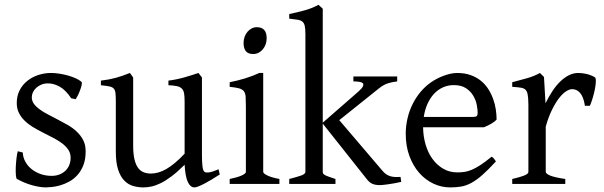

<svg xmlns="http://www.w3.org/2000/svg" viewBox="-20 -777 2553 811"><path d="M341.8 -138.2Q341.8 -103.5 332 -78.9Q322.3 -54.2 306.6 -37.1Q291 -20 272 -9.8Q252.9 0.5 234.4 5.9Q215.8 11.2 199.5 12.9Q183.1 14.6 173.8 14.6Q150.4 14.6 117.4 5.9Q84.5 -2.9 51.8 -21Q48.3 -22.5 47.1 -36.9Q45.9 -51.3 46.6 -70.1Q47.4 -88.9 49.6 -107.9Q51.8 -127 55.2 -138.2L76.2 -132.8Q77.1 -112.3 86.9 -94.2Q96.7 -76.2 113 -63Q129.4 -49.8 151.1 -42Q172.9 -34.2 198.2 -34.2Q215.8 -34.2 230.5 -39.8Q245.1 -45.4 255.9 -55.4Q266.6 -65.4 272.5 -79.6Q278.3 -93.8 278.3 -110.8Q278.3 -130.4 267.8 -145.5Q257.3 -160.6 240.2 -173.1Q223.1 -185.5 201.4 -196.5Q179.7 -207.5 157.2 -219.2Q136.7 -229.5 117.7 -241.2Q98.6 -252.9 83.7 -267.6Q68.8 -282.2 59.8 -300.3Q50.8 -318.4 50.8 -341.8Q50.8 -372.1 63 -395.8Q75.2 -419.4 95.5 -435.5Q115.7 -451.7 141.8 -460.2Q168 -468.8 195.8 -468.8Q210.9 -468.8 229.2 -466.1Q247.6 -463.4 265.4 -458.5Q283.2 -453.6 298.8 -446.8Q314.5 -439.9 324.2 -431.2Q327.1 -428.2 325 -418Q322.8 -407.7 318.1 -395.5Q313.5 -383.3 308.1 -372.6Q302.7 -361.8 299.8 -357.9L280.8 -361.8Q257.3 -397 232.2 -410.9Q207 -424.8 183.1 -424.8Q167 -424.8 154.3 -419.4Q141.6 -414.1 132.6 -405.5Q123.5 -397 118.9 -386.7Q114.3 -376.5 114.3 -366.2Q114.3 -350.6 123.5 -338.1Q132.8 -325.7 147.9 -314.7Q163.1 -303.7 182.4 -293.7Q201.7 -283.7 222.2 -272.9Q243.2 -262.2 264.6 -250Q286.1 -237.8 303.2 -221.9Q320.3 -206.1 331.1 -185.8Q341.8 -165.5 341.8 -138.2Z M908.2 -40Q890.1 -28.3 873.5 -18.3Q856.9 -8.3 842.8 -1Q828.6 6.3 817.9 10.5Q807.1 14.6 801.3 14.6Q784.2 14.6 773.4 -8.1Q762.7 -30.8 759.8 -81.1Q729.5 -50.8 704.3 -32Q679.2 -13.2 658 -2.9Q636.7 7.3 618.9 11Q601.1 14.6 585.4 14.6Q562.5 14.6 541.5 8.3Q520.5 2 504.4 -14.9Q488.3 -31.7 478.8 -61Q469.2 -90.3 469.2 -136.2V-347.2Q469.2 -370.6 467.8 -383.5Q466.3 -396.5 460.2 -403.1Q454.1 -409.7 441.4 -412.1Q428.7 -414.6 406.2 -417V-436.5Q423.8 -438.5 439.2 -441.4Q454.6 -444.3 469 -448.2Q483.4 -452.1 498 -457.3Q512.7 -462.4 528.8 -468.8L542.5 -449.7V-163.1Q542.5 -128.9 547.6 -106Q552.7 -83 562.3 -69.3Q571.8 -55.7 585.7 -49.8Q599.6 -43.9 617.2 -43.9Q632.8 -43.9 649.2 -48.6Q665.5 -53.2 682.9 -63.2Q700.2 -73.2 719.2 -89.1Q738.3 -105 759.8 -127.9V-347.2Q759.8 -369.1 757.6 -382.3Q755.4 -395.5 748 -402.8Q740.7 -410.2 727.3 -413.1Q713.9 -416 691.4 -417V-436.5Q726.6 -440.9 758.8 -450.2Q791 -459.5 818.4 -468.8L833 -449.7V-124Q833 -93.8 835.2 -74.7Q837.4 -55.7 844.2 -50.8Q850.1 -46.9 864.3 -49.1Q878.4 -51.3 903.3 -62Z M950.2 0V-21Q983.4 -27.8 1001 -35.9Q1018.6 -43.9 1018.6 -50.8V-327.1Q1018.6 -352.1 1017.6 -367.4Q1016.6 -382.8 1010.3 -391.4Q1003.9 -399.9 990 -403.8Q976.1 -407.7 950.2 -410.2V-429.7Q965.3 -432.6 982.2 -436.8Q999 -440.9 1015.6 -446Q1032.2 -451.2 1047.4 -457Q1062.5 -462.9 1075.2 -468.8H1091.8V-50.8Q1091.8 -44.9 1108.2 -36.4Q1124.5 -27.8 1160.2 -21V0ZM1106.4 -615.7Q1106.4 -602.1 1102.1 -589.8Q1097.7 -577.6 1090.1 -568.6Q1082.5 -559.6 1072.3 -554.2Q1062 -548.8 1049.8 -548.8Q1027.8 -548.8 1018.3 -561Q1008.8 -573.2 1008.8 -595.7Q1008.8 -609.4 1013.2 -621.6Q1017.6 -633.8 1025.4 -642.8Q1033.2 -651.9 1043.2 -657Q1053.2 -662.1 1064.9 -662.1Q1106.4 -662.1 1106.4 -615.7Z M1201.7 0V-21Q1233.9 -29.3 1252 -35.6Q1270 -42 1270 -50.8V-632.8Q1270 -655.3 1267.3 -667.5Q1264.6 -679.7 1257.1 -685.8Q1249.5 -691.9 1236.1 -693.8Q1222.7 -695.8 1201.7 -698.2V-717.8Q1235.4 -724.6 1267.8 -733.6Q1300.3 -742.7 1325.2 -756.8L1343.3 -740.2V-258.8L1493.7 -390.1Q1509.8 -404.3 1513.2 -412.8Q1516.6 -421.4 1512 -425.8Q1507.3 -430.2 1496.3 -431.6Q1485.4 -433.1 1472.7 -433.1V-454.1H1657.7V-433.1Q1636.2 -430.7 1618.2 -425Q1600.1 -419.4 1579.6 -402.8L1413.1 -269.5L1596.7 -54.2Q1603.5 -46.4 1610.8 -41.3Q1618.2 -36.1 1627 -33.2Q1635.7 -30.3 1646.7 -29.5Q1657.7 -28.8 1671.9 -29.8L1674.8 -8.8Q1660.6 -5.4 1646.7 -2.9Q1632.8 -0.5 1620.8 1.2Q1608.9 2.9 1599.4 3.9Q1589.8 4.9 1585 4.9Q1564.5 4.9 1552 -1Q1539.6 -6.8 1528.8 -21L1343.3 -254.9V-50.8Q1343.3 -46.9 1345 -43.9Q1346.7 -41 1352.1 -37.8Q1357.4 -34.7 1368.2 -30.8Q1378.9 -26.9 1397 -21V0Z M1897 -417.5Q1871.6 -417.5 1850.3 -407.7Q1829.1 -397.9 1812.7 -380.1Q1796.4 -362.3 1785.4 -337.6Q1774.4 -313 1770 -283.2H1979Q1990.2 -283.2 1993.9 -286.9Q1997.6 -290.5 1997.6 -300.8Q1997.6 -314 1993.9 -333.7Q1990.2 -353.5 1979.2 -372.3Q1968.3 -391.1 1948.5 -404.3Q1928.7 -417.5 1897 -417.5ZM2077.6 -272Q2068.8 -262.2 2054.2 -253.9Q2039.6 -245.6 2023.9 -239.3H1767.1Q1767.6 -201.2 1777.6 -166.7Q1787.6 -132.3 1806.4 -106.2Q1825.2 -80.1 1851.8 -64.5Q1878.4 -48.8 1911.6 -48.8Q1926.8 -48.8 1941.2 -50.8Q1955.6 -52.7 1972.2 -59.6Q1988.8 -66.4 2009 -79.6Q2029.3 -92.8 2056.6 -115.2Q2063 -111.8 2067.6 -105.5Q2072.3 -99.1 2074.7 -95.2Q2042 -59.6 2017.3 -37.8Q1992.7 -16.1 1970.9 -4.4Q1949.2 7.3 1928 11Q1906.7 14.6 1881.8 14.6Q1844.2 14.6 1810.3 -1.5Q1776.4 -17.6 1750.5 -47.1Q1724.6 -76.7 1709.2 -118.4Q1693.8 -160.2 1693.8 -211.9Q1693.8 -244.6 1701.2 -276.4Q1708.5 -308.1 1722.4 -336.4Q1736.3 -364.7 1756.3 -388.7Q1776.4 -412.6 1801.8 -430.2Q1812.5 -437.5 1825.9 -444.6Q1839.4 -451.7 1854 -457Q1868.7 -462.4 1883.1 -465.6Q1897.5 -468.8 1910.6 -468.8Q1942.4 -468.8 1967.3 -460Q1992.2 -451.2 2010.7 -436.3Q2029.3 -421.4 2042 -401.6Q2054.7 -381.8 2062.7 -359.9Q2070.8 -337.9 2074.2 -315.2Q2077.6 -292.5 2077.6 -272Z M2492.7 -450.7Q2497.1 -447.8 2496.8 -433.6Q2496.6 -419.4 2492.9 -400.9Q2489.3 -382.3 2483.4 -362.8Q2477.5 -343.3 2471.7 -330.1H2450.7Q2447.8 -349.6 2442.4 -363.3Q2437 -377 2429.9 -385Q2422.9 -393.1 2414.3 -396.7Q2405.8 -400.4 2396.5 -400.4Q2385.7 -400.4 2371.3 -391.4Q2356.9 -382.3 2341.8 -363Q2326.7 -343.8 2311.8 -313.7Q2296.9 -283.7 2285.2 -242.2V-50.8Q2285.2 -43.5 2303.5 -35.6Q2321.8 -27.8 2367.7 -21V0H2143.6V-21Q2175.8 -28.3 2193.8 -35.4Q2211.9 -42.5 2211.9 -50.8V-335Q2211.9 -351.1 2210.9 -362.1Q2210 -373 2208.5 -379.9Q2207 -386.7 2204.8 -390.6Q2202.6 -394.5 2200.7 -397Q2197.3 -400.4 2193.1 -402.6Q2189 -404.8 2182.4 -406.2Q2175.8 -407.7 2166.5 -408.4Q2157.2 -409.2 2143.6 -410.2V-429.7Q2175.3 -438 2205.8 -446.5Q2236.3 -455.1 2260.7 -468.8L2277.8 -451.7L2284.2 -340.8Q2297.4 -367.7 2312.7 -391.1Q2328.1 -414.6 2345.7 -431.9Q2363.3 -449.2 2382.6 -459Q2401.9 -468.8 2422.9 -468.8Q2438.5 -468.8 2456.5 -464.8Q2474.6 -460.9 2492.7 -450.7Z"/></svg>

Font: Noto Serif Devanagari
Style: Regular
Weight: 400
Designer: Monotype Design Team
Foundry: Monotype Imaging Inc.
Version: Version 1.01